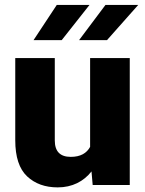

<svg xmlns="http://www.w3.org/2000/svg" viewBox="-20 -770 604 799"><path d="M520 0V-528.3H355V-158.7C340.8 -132.8 315.4 -117.2 274.4 -117.2C230 -117.2 208 -140.1 208 -185.5V-528.3H43.5V-186.5C43.5 -116.7 60.1 -66.9 92.8 -36.1C125.5 -5.4 168 9.8 220.2 9.8C280.8 9.8 328.1 -15.1 360.8 -56.6L365.7 0ZM425.3 -603 555.2 -749.5H418.9L309.1 -603ZM236.8 -603 352.5 -749.5H216.3L119.6 -603Z"/></svg>

Font: Vazirmatn Black
Style: Regular
Weight: 900
Designer: Saber Rastikerdar
Foundry: Saber Rastikerdar
Version: Version 33.003